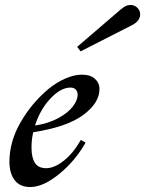

<svg xmlns="http://www.w3.org/2000/svg" viewBox="-20 -746 585 774"><path d="M114 -213Q107 -185 107 -151Q107 -110 121 -89Q135 -68 166 -68Q199 -68 237 -98Q275 -128 306 -182L325 -171Q283 -97 218.5 -44.5Q154 8 102 8Q60 8 39 -20Q18 -48 18 -94Q18 -175 63 -253Q108 -331 175 -387Q208 -414 243.5 -429.5Q279 -445 310 -445Q344 -445 362.5 -428.5Q381 -412 381 -387Q381 -331 315.5 -282.5Q250 -234 114 -213ZM121 -240Q175 -248 214.5 -269.5Q254 -291 273.5 -316.5Q293 -342 293 -364Q293 -377 285.5 -385Q278 -393 264 -393Q225 -393 183.5 -349Q142 -305 121 -240ZM291 -557 468 -709Q479 -718 487.5 -722Q496 -726 506 -726Q522 -726 533.5 -715Q545 -704 545 -688Q545 -662 513 -645L305 -539Z"/></svg>

Font: Ibarra Real Nova
Style: Italic
Weight: 400
Italic angle: -22°
Designer: Jose Maria Ribagorda & Octavio Pardo
Foundry: Octavio Pardo
Version: Version 1.014